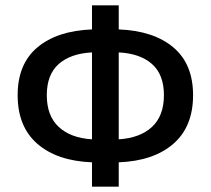

<svg xmlns="http://www.w3.org/2000/svg" viewBox="-20 -686 788 718"><path d="M324 12V-79Q194 -84 120 -148Q46 -212 46 -330Q46 -447 120 -509Q194 -571 324 -576V-666H424V-576Q554 -571 628 -509Q702 -447 702 -330Q702 -212 628 -148Q554 -84 424 -79V12ZM155 -330Q155 -253 199.5 -211.5Q244 -170 324 -165V-490Q244 -486 199.5 -446.5Q155 -407 155 -330ZM593 -330Q593 -407 548.5 -446.5Q504 -486 424 -490V-165Q504 -170 548.5 -211.5Q593 -253 593 -330Z"/></svg>

Font: Source Sans Pro SemiBold
Style: Regular
Weight: 600
Designer: Paul D. Hunt
Foundry: Adobe Systems Incorporated
Version: Version 2.045;hotconv 1.0.109;makeotfexe 2.5.65596